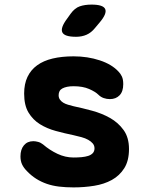

<svg xmlns="http://www.w3.org/2000/svg" viewBox="-20 -805 640 835"><path d="M300 10Q266 10 237 6.5Q208 3 183.5 -5.5Q159 -14 137.5 -27.5Q116 -41 97 -61Q83 -75 76 -90Q69 -105 69 -125Q69 -155 84 -173Q99 -191 125 -191Q134 -191 145.5 -188Q157 -185 167 -177Q196 -152 230 -136Q264 -120 300 -120Q318 -120 334.5 -121.5Q351 -123 363.5 -127Q376 -131 383.5 -139Q391 -147 391 -160Q391 -172 383.5 -181Q376 -190 363.5 -197Q351 -204 334.5 -208.5Q318 -213 300 -217Q261 -225 222.5 -235.5Q184 -246 153.5 -265Q123 -284 104 -315.5Q85 -347 85 -398Q85 -440 99.5 -470.5Q114 -501 141.5 -521Q169 -541 209 -550.5Q249 -560 300 -560Q361 -560 414 -542.5Q467 -525 496 -493Q504 -485 510 -472.5Q516 -460 516 -439Q516 -407 500 -390.5Q484 -374 458 -374Q444 -374 431 -378.5Q418 -383 408 -393Q395 -406 367.5 -418Q340 -430 300 -430Q284 -430 272 -427.5Q260 -425 251.5 -420.5Q243 -416 239 -408.5Q235 -401 235 -391Q235 -380 240.5 -372Q246 -364 255 -358.5Q264 -353 276 -349.5Q288 -346 300 -343Q338 -335 380.5 -323.5Q423 -312 458.5 -292Q494 -272 517.5 -239.5Q541 -207 541 -157Q541 -106 520.5 -73.5Q500 -41 466.5 -22.5Q433 -4 389.5 3Q346 10 300 10ZM311 -645Q260 -645 251 -664.5Q242 -684 272 -724L287 -745Q305 -770 327 -777.5Q349 -785 378 -785Q429 -785 437.5 -765.5Q446 -746 414 -708L393 -683Q377 -663 356.5 -654Q336 -645 311 -645Z"/></svg>

Font: Maple Mono NL ExtraBold
Style: Regular
Weight: 800
Monospace: yes
Designer: subframe7536
Version: Version 7.000